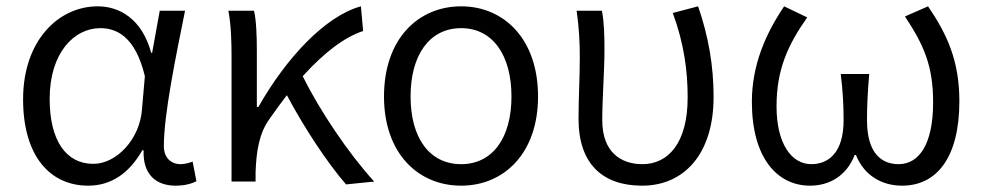

<svg xmlns="http://www.w3.org/2000/svg" viewBox="-20 -574 3111 607"><path d="M259 13C330 13 388 -25 430 -99H434C431 -23 473 13 535 13C566 13 587 6 601 -1L589 -63C578 -59 564 -55 551 -55C521 -55 498 -75 498 -112C498 -213 536 -396 565 -540H485L461 -407H458C429 -514 358 -554 289 -554C165 -554 53 -446 53 -260C53 -82 137 13 259 13ZM275 -56C188 -56 137 -131 137 -261C137 -408 215 -485 297 -485C348 -485 408 -459 438 -333L429 -230C423 -135 349 -56 275 -56Z M1074 9 1163 0C1080 -91 990 -226 937 -333C1005 -408 1068 -456 1128 -476L1121 -554C1007 -523 883 -388 797 -236H792V-415C792 -462 790 -512 783 -540H702C711 -493 712 -438 712 -395V0H788V-28C790 -97 800 -154 832 -198C851 -225 869 -250 887 -273C940 -173 1014 -60 1074 9Z M1438 13C1573 13 1681 -89 1681 -269C1681 -451 1573 -554 1438 -554C1302 -554 1194 -451 1194 -269C1194 -89 1302 13 1438 13ZM1438 -55C1337 -55 1278 -139 1278 -269C1278 -399 1337 -485 1438 -485C1538 -485 1597 -399 1597 -269C1597 -139 1538 -55 1438 -55Z M2010 13C2141 13 2236 -85 2236 -268C2236 -365 2220 -459 2187 -554L2107 -533C2143 -435 2154 -349 2154 -266C2154 -121 2092 -55 2011 -55C1944 -55 1884 -92 1884 -194C1884 -260 1891 -352 1891 -415C1891 -462 1890 -502 1883 -540H1803C1811 -484 1813 -438 1813 -395C1813 -329 1809 -264 1809 -198C1809 -55 1886 13 2010 13Z M2541 13C2601 13 2656 -17 2682 -84H2686C2713 -17 2770 13 2832 13C2940 13 3013 -74 3013 -254C3013 -382 2974 -466 2914 -554L2841 -522C2902 -430 2930 -364 2930 -250C2930 -117 2885 -55 2821 -55C2769 -55 2721 -87 2721 -194C2721 -239 2723 -282 2728 -340H2638C2645 -282 2647 -239 2647 -194C2647 -90 2598 -55 2545 -55C2482 -55 2435 -120 2435 -238C2435 -353 2470 -431 2532 -519L2459 -554C2401 -468 2357 -369 2357 -252C2357 -75 2437 13 2541 13Z"/></svg>

Font: ChiuKong Gothic CL Normal
Style: Regular
Weight: 350
Designer: Ryoko NISHIZUKA 西塚涼子 (kana, bopomofo & ideographs); Paul D. Hunt (Latin, Greek & Cyrillic); Sandoll Communications 산돌커뮤니
Foundry: Adobe
Version: Version 1.300